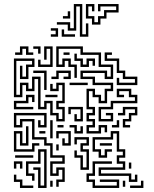

<svg xmlns="http://www.w3.org/2000/svg" viewBox="-20 -926 762 952"><path d="M55 -654V-666H79V-696H121V-666H145V-654H109V-684H91V-654ZM169 -660V-684H145V-696H181V-660ZM169 -594V-630H181V-606H229V-684H211V-630H199V-696H241V-594ZM409 -264V-306H439V-324H409V-366H439V-384H409V-486H451V-456H481V-426H499V-486H529V-504H439V-534H379V-576H511V-546H529V-594H469V-654H379V-684H271V-606H289V-636H331V-606H361V-540H349V-594H319V-624H301V-594H259V-696H391V-666H481V-606H541V-534H499V-564H391V-546H451V-516H541V-474H511V-414H469V-444H439V-474H421V-396H451V-354H421V-336H451V-294H421V-276H469V-306H511V-270H499V-294H481V-264ZM559 -504V-540H571V-516H649V-534H589V-564H559V-624H499V-666H535V-654H511V-636H571V-576H601V-546H661V-504ZM295 -654V-666H325V-654ZM379 -594V-624H349V-660H361V-636H391V-606H409V-636H451V-600H439V-624H421V-594ZM259 -324V-354H229V-414H211V-384H169V-534H151V-474H109V-504H91V-444H49V-636H151V-594H121V-534H79V-600H91V-546H109V-606H139V-624H61V-456H79V-516H121V-486H139V-546H181V-396H199V-426H241V-366H271V-336H289V-384H259V-426H289V-504H271V-474H229V-510H241V-486H259V-516H301V-414H271V-396H301V-324ZM235 -534V-546H259V-576H331V-534H295V-546H319V-564H271V-534ZM199 -480V-564H145V-576H211V-480ZM325 -504V-516H415V-504ZM469 -324V-396H529V-426H649V-444H619V-474H571V-456H595V-444H559V-486H631V-456H661V-414H541V-384H481V-336H529V-354H505V-366H541V-324ZM205 -444V-456H265V-444ZM49 -384V-426H109V-456H151V-420H139V-444H121V-414H61V-396H145V-384ZM589 -294V-336H619V-366H649V-384H601V-354H565V-366H589V-396H661V-354H631V-324H601V-306H625V-294ZM349 -324V-360H361V-336H379V-384H331V-360H319V-396H391V-324ZM259 0V-36H289V-84H271V-54H229V-126H289V-144H229V-204H199V-234H139V-324H91V-294H49V-366H211V-294H169V-330H181V-306H199V-354H61V-306H79V-336H151V-246H211V-216H241V-156H301V-114H241V-66H259V-96H301V-24H271V0ZM229 -240V-330H241V-240ZM535 -294V-306H559V-330H571V-294ZM265 -294V-306H295V-294ZM349 -264V-294H325V-306H361V-276H379V-300H391V-264ZM49 -174V-276H91V-216H109V-300H121V-204H79V-264H61V-186H139V-216H175V-204H151V-174ZM619 -24V-54H469V-96H589V-114H559V-156H589V-174H559V-264H541V-234H451V-186H481V-156H499V-186H535V-174H511V-144H469V-174H439V-246H529V-276H571V-186H601V-144H571V-126H601V-84H481V-66H631V-36H649V-60H661V-24ZM289 -204V-240H301V-216H319V-264H271V-240H259V-276H331V-204ZM175 -264V-276H205V-264ZM379 -84V-144H349V-180H361V-156H391V-96H409V-174H379V-216H409V-234H361V-210H349V-246H421V-204H391V-186H421V-84ZM475 -204V-216H535V-204ZM259 -180V-210H271V-180ZM169 6V-84H145V-96H181V-6H199V-174H181V-114H121V-66H151V-30H139V-54H109V-126H169V-186H211V6ZM55 -144V-156H145V-144ZM49 -90V-126H91V-90H79V-114H61V-90ZM439 6V-24H409V-66H439V-126H535V-114H451V-54H421V-36H451V-6H559V-24H475V-36H571V6ZM619 -90V-120H631V-90ZM79 6V-24H49V-60H61V-36H91V-6H145V6ZM229 0V-30H241V0ZM589 0V-30H601V0ZM625 6V-6H679V-30H691V6ZM376 -744V-894H358V-774H316V-804H262V-816H328V-786H346V-906H388V-756H406V-810H418V-744ZM436 -804V-834H406V-906H448V-870H436V-894H418V-846H448V-816H466V-846H496V-876H556V-894H478V-870H466V-906H568V-864H508V-834H478V-804ZM292 -834V-846H316V-870H328V-834ZM232 -744V-756H256V-774H232V-786H268V-744ZM286 -744V-780H298V-756H352V-744Z"/></svg>

Font: Rubik Maze
Style: Regular
Weight: 400
Designer: Hubert and Fischer, NaN
Foundry: Hubert and Fischer, NaN
Version: Version 2.200